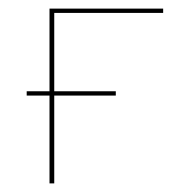

<svg xmlns="http://www.w3.org/2000/svg" viewBox="-20 -426 423 446"><path d="M106 -396V-214H249V-204H106V0H95V-204H42V-214H95V-406H359V-396Z"/></svg>

Font: Ysabeau Hairline
Style: Regular
Weight: 100
Designer: Christian Thalmann (Catharsis Fonts)
Version: Version 0.003